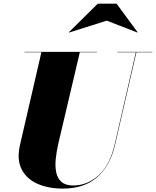

<svg xmlns="http://www.w3.org/2000/svg" viewBox="-20 -1040 872 1074"><path d="M577 -924.5 366.5 -858 365 -859.5 527 -1019.5H632L750 -859.5L748.5 -858ZM117 -750H522V-747.5H426.5L307 -240Q296 -193 291.8 -150.5Q287.5 -108 294.8 -74.5Q302 -41 324.8 -21.8Q347.5 -2.5 390 -2.5Q467.5 -2.5 530.8 -58.8Q594 -115 621 -230L740 -747.5H637V-750H832.5V-747.5H743L623.5 -230Q596.5 -112.5 523.5 -48.8Q450.5 15 332 15Q250.5 15 189.5 -12Q128.5 -39 100.8 -93.5Q73 -148 92 -230L211.5 -747.5H117Z"/></svg>

Font: Bodoni* 72pt Fatface
Style: Italic
Weight: 900
Italic angle: -13°
Version: Version 2.3